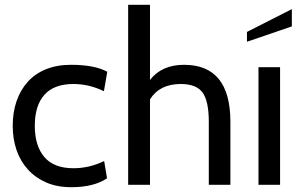

<svg xmlns="http://www.w3.org/2000/svg" viewBox="-20 -770 1248 800"><path d="M277 10Q218 10 173 -9.5Q128 -29 96.5 -63.5Q65 -98 49 -144.5Q33 -191 33 -246Q33 -302 49 -348.5Q65 -395 95.5 -429Q126 -463 171.5 -481.5Q217 -500 276 -500Q374 -500 427 -471L413 -390Q351 -420 286 -420Q205 -420 165 -375Q125 -330 125 -246Q125 -162 165 -115.5Q205 -69 286 -69Q352 -69 414 -99L426 -27Q371 10 277 10Z M940 0H850V-262Q850 -349 824 -384.5Q798 -420 733 -420Q645 -420 605 -356V0H514V-750H605V-437Q654 -500 747 -500Q940 -500 940 -262Z M1147 0H1057V-490H1147ZM1196 -660 1009 -596V-637L1196 -732Z"/></svg>

Font: Cabin
Style: Regular
Weight: 400
Designer: Pablo Impallari
Foundry: Pablo Impallari
Version: Version 1.007